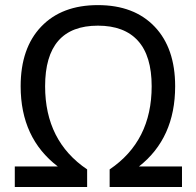

<svg xmlns="http://www.w3.org/2000/svg" viewBox="-20 -747 782 767"><path d="M328.1 -70.3V0H39.1V-82H210.9Q62.5 -195.3 62.5 -402.3Q62.5 -554.7 144.5 -640.6Q226.6 -726.6 371.1 -726.6Q515.6 -726.6 597.7 -640.6Q679.7 -554.7 679.7 -402.3Q679.7 -195.3 535.2 -82H707V0H418V-70.3Q585.9 -183.6 585.9 -402.3Q585.9 -523.4 531.2 -584Q476.6 -644.5 371.1 -644.5Q265.6 -644.5 212.9 -584Q160.2 -523.4 160.2 -402.3Q160.2 -183.6 328.1 -70.3Z"/></svg>

Font: Droid Sans Fallback
Style: Regular
Weight: 400
Designer: Steve Matteson
Foundry: Ascender Corporation
Version: 3.00 (Khmer version)